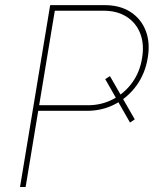

<svg xmlns="http://www.w3.org/2000/svg" viewBox="-20 -748 638 768"><path d="M419.9 -443.4 519 -270.5 500 -257.8 400.9 -431.6ZM60.1 0 180.7 -727.5H398.4Q459.5 -727.5 501.7 -700.4Q543.9 -673.3 562.7 -625.5Q581.5 -577.6 570.8 -515.6Q560.5 -453.6 526.1 -406Q491.7 -358.4 440.4 -331.5Q389.2 -304.7 328.1 -304.7H122.1L126 -327.1H332Q386.2 -327.1 432.1 -351.1Q478 -375 508.8 -417.5Q539.6 -460 548.3 -515.6Q557.6 -571.3 541 -614Q524.4 -656.7 486.6 -680.9Q448.7 -705.1 394.5 -705.1H199.2L82.5 0Z"/></svg>

Font: Inter 17pt Thin
Style: Italic
Weight: 250
Italic angle: -9.3988°
Version: Version 4.001;git-66647c0bb